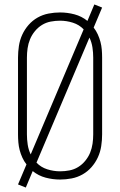

<svg xmlns="http://www.w3.org/2000/svg" viewBox="-20 -799 540 863"><path d="M96 44 61 30 99 -60Q88 -74 80.5 -90.5Q73 -107 68.5 -124Q64 -141 62.5 -159Q61 -177 61 -195V-540Q61 -566 65 -592.5Q69 -619 80 -643Q91 -667 108.5 -687Q126 -707 149 -720Q172 -733 198 -738Q224 -743 250 -743Q283 -743 315 -734.5Q347 -726 373 -705L404 -779L439 -765L401 -675Q412 -661 419.5 -644.5Q427 -628 431.5 -611Q436 -594 437.5 -576Q439 -558 439 -540V-195Q439 -169 435 -142.5Q431 -116 420 -92Q409 -68 391.5 -48Q374 -28 351 -15Q328 -2 302 3Q276 8 250 8Q217 8 185 -0.5Q153 -9 127 -30ZM118 -105 356 -667Q336 -688 307.5 -697Q279 -706 250 -706Q229 -706 208 -702Q187 -698 169 -687Q151 -676 137 -659Q123 -642 115 -622.5Q107 -603 104 -582Q101 -561 101 -540V-195Q101 -172 104.5 -149Q108 -126 118 -105ZM250 -29Q271 -29 292 -33Q313 -37 331 -48Q349 -59 363 -76Q377 -93 385 -112.5Q393 -132 396 -153Q399 -174 399 -195V-540Q399 -563 395.5 -586Q392 -609 382 -630L144 -68Q164 -47 192.5 -38Q221 -29 250 -29Z"/></svg>

Font: Iosevka Term Curly Extralight
Style: Regular
Weight: 200
Designer: Belleve Invis
Foundry: Belleve Invis
Version: Version 32.3.0